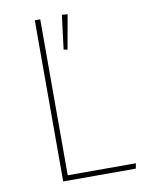

<svg xmlns="http://www.w3.org/2000/svg" viewBox="-79 -742 614 799"><g transform="rotate(-10 228.0 -342.0)"><path d="M236 -537 262 -682 238 -684 220 -540ZM146 -681V-22H434L430 0H123V-681Z"/></g></svg>

Font: FiraGO Thin
Style: Regular
Weight: 100
Designer: bBox Type
Foundry: bBox Type GmbH
Version: Version 1.001;PS 001.001;hotconv 1.0.88;makeotf.lib2.5.64775